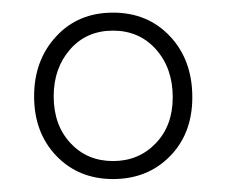

<svg xmlns="http://www.w3.org/2000/svg" viewBox="-20 -732 358 304"><path d="M159 -712Q214 -712 249.2 -674.5Q284.5 -637 284.5 -578Q284.5 -520.5 249 -484.5Q213.5 -448.5 159 -448.5Q104.5 -448.5 69.2 -485.2Q34 -522 34 -579.5Q34 -636.5 68.8 -674.2Q103.5 -712 159 -712ZM159 -683.5Q117 -683.5 91 -653.8Q65 -624 65 -579.5Q65 -534 91.5 -505.5Q118 -477 159 -477Q199.5 -477 226.5 -505Q253.5 -533 253.5 -578Q253.5 -624 227 -653.8Q200.5 -683.5 159 -683.5Z"/></svg>

Font: Fraunces 144pt S050
Style: Regular
Weight: 400
Version: Version 1.000; ttfautohint (v1.8.3)